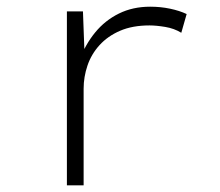

<svg xmlns="http://www.w3.org/2000/svg" viewBox="-20 -554 657 574"><path d="M180 0V-520H228L233 -385L218 -375Q235 -421 264.5 -457Q294 -493 335.5 -513.5Q377 -534 429 -534Q460 -534 488.5 -528Q517 -522 538 -512L522 -456Q501 -469 474 -473.5Q447 -478 427 -478Q376 -478 339 -462Q302 -446 277.5 -419Q253 -392 241.5 -358Q230 -324 230 -289V0Z"/></svg>

Font: Lexend Peta ExtraLight
Style: Regular
Weight: 250
Version: Version 1.007